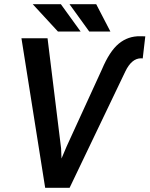

<svg xmlns="http://www.w3.org/2000/svg" viewBox="-20 -893 711 913"><path d="M270.5 -187.5 272.5 -139.2 296.9 -196.8 464.4 -562.5Q501 -649.4 544.9 -685.5Q588.9 -721.7 646.5 -720.7L670.9 -720.2L658.7 -615.2L650.4 -615.7Q606 -615.7 575.7 -552.7L311 0H194.8L82 -710.9H206.1ZM363.3 -743.2H255.4L135.7 -873H269.5ZM504.9 -743.2H404.3L310.5 -873H437.5Z"/></svg>

Font: Roboto Medium
Style: Italic
Weight: 500
Italic angle: -12°
Designer: Google
Version: Version 2.134; 2016